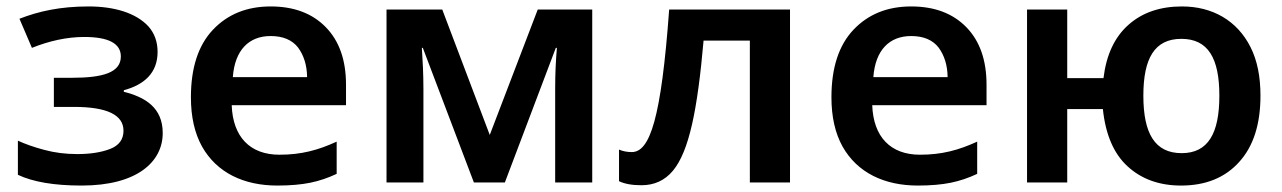

<svg xmlns="http://www.w3.org/2000/svg" viewBox="-20 -572 4021 602"><path d="M257.8 -551.8C168.5 -551.8 101.1 -536.6 41 -513.2L80.1 -421.9C133.3 -443.4 189.5 -456.1 244.1 -456.1C320.8 -456.1 358.9 -435.5 358.9 -395C358.9 -344.2 302.2 -328.1 205.1 -328.1H148.9V-236.8H211.9C315.4 -236.8 367.2 -211.9 367.2 -162.1C367.2 -134.8 353 -115.7 325.2 -105C297.4 -94.2 262.7 -88.9 222.2 -88.9C185.5 -88.9 150.9 -93.3 118.7 -102.1C85.9 -110.8 58.6 -120.6 36.1 -130.9V-23.9C83.5 -1.5 149.9 9.8 235.8 9.8C411.1 9.8 490.2 -65.4 490.2 -154.8C490.2 -235.4 434.1 -267.6 368.2 -284.2V-289.1C432.1 -306.2 474.1 -343.3 474.1 -409.2C474.1 -440.9 464.4 -467.8 445.3 -489.3C406.2 -531.7 337.9 -551.8 257.8 -551.8Z M828.6 -551.8C753.9 -551.8 693.8 -527.3 647.9 -479C601.6 -430.2 578.6 -359.4 578.6 -267.1C578.6 -205.6 590.3 -154.3 613.3 -112.8C659.7 -30.3 744.6 9.8 849.6 9.8C889.6 9.8 923.8 6.8 952.6 1C981.4 -4.9 1008.8 -14.2 1035.6 -26.9V-127.9C977.1 -101.1 924.8 -86.9 856 -86.9C763.7 -86.9 710 -143.1 706.5 -242.2H1064.9V-306.2C1064.9 -383.3 1043.9 -443.4 1001.5 -486.8C959 -530.3 901.4 -551.8 828.6 -551.8ZM828.6 -459C867.2 -459 896 -446.8 914.6 -422.9C932.6 -398.4 942.4 -367.7 942.9 -330.1H710C716.3 -415.5 760.7 -459 828.6 -459Z M1666 -542 1515.6 -148.9 1366.7 -542H1191.9V0H1307.6V-292C1307.6 -341.3 1305.2 -383.3 1302.7 -421.9H1305.7L1465.8 0H1563L1722.7 -421.9H1726.1C1722.7 -382.3 1720.7 -340.3 1720.7 -295.9V0H1836.9V-542Z M2457 -542H2078.1C2053.2 -199.7 2017.6 -95.2 1960.9 -95.2C1946.3 -95.2 1933.1 -97.7 1920.9 -103V-3.9C1938 4.4 1961.4 8.8 1991.2 8.8C2031.7 8.8 2064.5 -6.3 2089.8 -36.6C2140.6 -97.2 2167 -228 2186 -444.8H2331.1V0H2457Z M2836.9 -551.8C2762.2 -551.8 2702.1 -527.3 2656.2 -479C2609.9 -430.2 2586.9 -359.4 2586.9 -267.1C2586.9 -205.6 2598.6 -154.3 2621.6 -112.8C2668 -30.3 2752.9 9.8 2857.9 9.8C2897.9 9.8 2932.1 6.8 2960.9 1C2989.7 -4.9 3017.1 -14.2 3043.9 -26.9V-127.9C2985.4 -101.1 2933.1 -86.9 2864.3 -86.9C2772 -86.9 2718.3 -143.1 2714.8 -242.2H3073.2V-306.2C3073.2 -383.3 3052.2 -443.4 3009.8 -486.8C2967.3 -530.3 2909.7 -551.8 2836.9 -551.8ZM2836.9 -459C2875.5 -459 2904.3 -446.8 2922.9 -422.9C2940.9 -398.4 2950.7 -367.7 2951.2 -330.1H2718.3C2724.6 -415.5 2769 -459 2836.9 -459Z M3932.1 -272C3932.1 -332 3921.9 -382.8 3900.9 -424.3C3858.9 -507.8 3781.2 -551.8 3686 -551.8C3617.2 -551.8 3561.5 -532.7 3518.1 -494.1C3474.6 -455.6 3448.7 -399.9 3439.9 -327.1H3326.2V-542H3200.2V0H3326.2V-230H3438C3446.3 -149.9 3472.2 -89.8 3515.6 -50.3C3559.1 -10.3 3615.2 9.8 3683.1 9.8C3759.8 9.8 3820.8 -14.6 3865.2 -64C3909.7 -112.8 3932.1 -182.1 3932.1 -272ZM3564.9 -272C3564.9 -389.2 3600.1 -450.2 3684.1 -450.2C3768.1 -450.2 3803.2 -389.2 3803.2 -272C3803.2 -153.3 3767.6 -91.8 3685.1 -91.8C3601.1 -91.8 3564.9 -153.3 3564.9 -272Z"/></svg>

Font: Noto Reveo Sans
Style: Regular
Weight: 600
Designer: Monotype Design Team
Foundry: Monotype Imaging Inc.
Version: Version 2.007